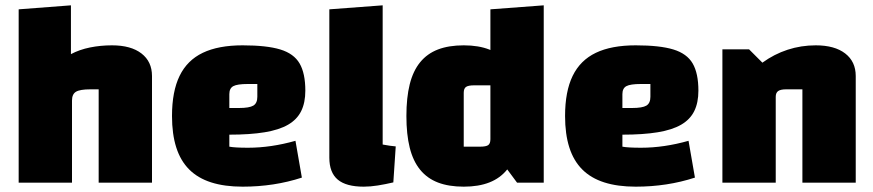

<svg xmlns="http://www.w3.org/2000/svg" viewBox="-20 -685 3274 720"><path d="M50 0V-650L246 -665V-482Q278 -499 317.5 -507Q357 -515 400 -515Q471 -515 510.5 -484.5Q550 -454 550 -400V0H350V-350H319Q280 -350 265 -341Q250 -332 250 -308V0Z M890 15Q822 15 772 -1Q722 -17 689.5 -49.5Q657 -82 641 -132Q625 -182 625 -250Q625 -342 653.5 -400.5Q682 -459 740.5 -487Q799 -515 890 -515Q980 -515 1031 -499.5Q1082 -484 1103.5 -447Q1125 -410 1125 -345Q1125 -300 1109.5 -268.5Q1094 -237 1060.5 -217.5Q1027 -198 972.5 -189Q918 -180 840 -180H810V-280H876Q915 -280 930 -289Q945 -298 945 -322V-370H909Q870 -370 855 -362Q840 -354 840 -332V-135Q861 -131 910 -131Q953 -131 997.5 -137.5Q1042 -144 1088 -157L1112 -19Q1060 -2 1004.5 6.5Q949 15 890 15Z M1415 -143Q1430 -140 1442 -138.5Q1454 -137 1464 -136L1455 -1Q1425 6 1397 10.5Q1369 15 1344 15Q1278 15 1246.5 -11.5Q1215 -38 1215 -94V-650L1415 -665Z M1719 -515Q1775 -515 1815.5 -499Q1856 -483 1882 -450.5Q1908 -418 1921 -368Q1934 -318 1934 -250Q1934 -182 1921 -132Q1908 -82 1882 -49.5Q1856 -17 1815.5 -1Q1775 15 1719 15Q1663 15 1622.5 -0.5Q1582 -16 1555.5 -48.5Q1529 -81 1516.5 -131Q1504 -181 1504 -250Q1504 -319 1516.5 -369Q1529 -419 1555.5 -451.5Q1582 -484 1622.5 -499.5Q1663 -515 1719 -515ZM1819 -365H1758Q1736 -365 1727.5 -359Q1719 -353 1719 -337V-135H1780Q1803 -135 1811 -141Q1819 -147 1819 -163ZM2019 -665V0H1919L1819 -135V-650Z M2364 15Q2296 15 2246 -1Q2196 -17 2163.5 -49.5Q2131 -82 2115 -132Q2099 -182 2099 -250Q2099 -342 2127.5 -400.5Q2156 -459 2214.5 -487Q2273 -515 2364 -515Q2454 -515 2505 -499.5Q2556 -484 2577.5 -447Q2599 -410 2599 -345Q2599 -300 2583.5 -268.5Q2568 -237 2534.5 -217.5Q2501 -198 2446.5 -189Q2392 -180 2314 -180H2284V-280H2350Q2389 -280 2404 -289Q2419 -298 2419 -322V-370H2383Q2344 -370 2329 -362Q2314 -354 2314 -332V-135Q2335 -131 2384 -131Q2427 -131 2471.5 -137.5Q2516 -144 2562 -157L2586 -19Q2534 -2 2478.5 6.5Q2423 15 2364 15Z M2689 0V-500H2789L2839 -450Q2883 -482 2933.5 -498.5Q2984 -515 3039 -515Q3110 -515 3149.5 -484.5Q3189 -454 3189 -400V0H2989V-350H2928Q2907 -350 2898 -343.5Q2889 -337 2889 -322V0Z"/></svg>

Font: Changa ExtraLight ExtraBold
Style: Regular
Weight: 800
Version: Version 3.002; ttfautohint (v1.8.2)